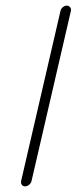

<svg xmlns="http://www.w3.org/2000/svg" viewBox="-20 -665 272 682"><path d="M195 -627 55 -22C53 -12 59 -3 69 -3C79 -3 90 -12 92 -22L232 -627C234 -636 227 -645 217 -645C207 -645 197 -636 195 -627Z"/></svg>

Font: Electronic
Style: SeLtIt
Weight: 300
Version: Version 1.011